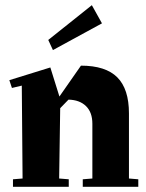

<svg xmlns="http://www.w3.org/2000/svg" viewBox="-20 -720 561 740"><path d="M513 -29V0H299V-29L336 -32V-243Q336 -287 311.5 -311Q287 -335 244 -336L212 -303L208 -32L245 -29V0H30V-29L67 -32L64 -390L26 -381L16 -411L174 -460L209 -348L292 -467Q387 -467 432 -422Q477 -377 477 -283V-32ZM166 -566 334 -700 373 -630 184 -527Z"/></svg>

Font: Rakkas
Style: Regular
Weight: 400
Designer: Zeynep Akay
Foundry: Zeynep Akay
Version: Version 2.000